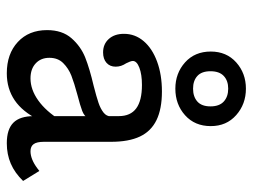

<svg xmlns="http://www.w3.org/2000/svg" viewBox="-106 -598 715 542"><g transform="rotate(90 251.0 -326.5)"><path d="M307.3 -65.3V-304.8Q307.3 -337.9 285.5 -354Q263.7 -370.2 219.4 -370.2Q189.5 -370.2 170.6 -362.9Q151.6 -355.6 151.6 -344.4Q151.6 -341.1 153.6 -335.9Q155.6 -330.6 158.1 -325.8Q162.9 -318.5 165.3 -311.3Q167.7 -304 167.7 -296Q167.7 -279.8 156.9 -270.2Q146 -260.5 127.4 -260.5Q104 -260.5 89.5 -276.6Q75 -292.7 75 -319.4Q75 -350.8 95.6 -375Q116.1 -399.2 153.2 -412.9Q190.3 -426.6 237.9 -426.6Q287.1 -426.6 318.5 -411.3Q350 -396 364.9 -364.5Q379.8 -333.1 379.8 -283.1V-93.5Q379.8 -73.4 386.3 -64.5Q392.7 -55.6 406.5 -55.6Q417.7 -55.6 429.8 -60.5Q441.9 -65.3 454.8 -75L462.1 -80.6L490.3 -34.7Q467.7 -11.3 441.5 0Q415.3 11.3 383.9 11.3Q344.4 11.3 325.8 -7.3Q307.3 -25.8 307.3 -65.3ZM64.5 -102.4Q64.5 -145.2 87.5 -171.4Q110.5 -197.6 141.9 -210.1Q173.4 -222.6 221.8 -233.9Q253.2 -241.9 269.8 -247.6Q286.3 -253.2 297.2 -261.7Q308.1 -270.2 308.1 -283.1L312.9 -217.7Q307.3 -207.3 292.7 -201.6Q278.2 -196 246.8 -187.9Q213.7 -179 193.1 -171Q172.6 -162.9 157.7 -148Q142.7 -133.1 142.7 -108.9Q142.7 -84.7 158.5 -70.2Q174.2 -55.6 200.8 -55.6Q232.3 -55.6 262.9 -77.4Q293.5 -99.2 318.5 -139.5L317.7 -79Q295.2 -33.1 262.5 -10.9Q229.8 11.3 186.3 11.3Q131.5 11.3 98 -19.8Q64.5 -50.8 64.5 -102.4ZM125 -564.5Q125 -608.9 155.6 -636.3Q186.3 -663.7 229.8 -663.7Q273.4 -663.7 304.4 -636.3Q335.5 -608.9 335.5 -564.5Q335.5 -519.4 304.8 -491.9Q274.2 -464.5 229.8 -464.5Q186.3 -464.5 155.6 -491.9Q125 -519.4 125 -564.5ZM279.8 -563.7Q279.8 -588.7 266.1 -601.2Q252.4 -613.7 229.8 -613.7Q207.3 -613.7 194 -601.2Q180.6 -588.7 180.6 -563.7Q180.6 -538.7 194 -526.6Q207.3 -514.5 229.8 -514.5Q252.4 -514.5 266.1 -526.6Q279.8 -538.7 279.8 -563.7Z"/></g></svg>

Font: Playfair Micro SmCond SmLight
Style: Regular
Weight: 360
Width: 4
Designer: Claus Eggers Sørensen
Foundry: Claus Eggers Sørensen
Version: Version 2.100;Glyphs 3.2 (3219)